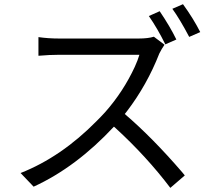

<svg xmlns="http://www.w3.org/2000/svg" viewBox="-20 -869 1040 934"><path d="M837.9 -676.8 784.2 -653.3Q746.1 -730.5 704.1 -791L756.8 -814.5Q807.6 -739.3 837.9 -676.8ZM728.5 -690.4 780.3 -651.4Q766.6 -631.8 754.9 -608.4Q695.3 -456.1 597.7 -328.1Q591.8 -320.3 586.9 -314.5Q721.7 -199.2 866.2 -31.2Q873 -22.5 878.9 -15.6L808.6 44.9Q692.4 -108.4 542 -246.1Q538.1 -250 534.2 -252.9Q350.6 -55.7 143.6 39.1L80.1 -27.3Q278.3 -105.5 450.2 -280.3Q472.7 -302.7 492.2 -324.2Q580.1 -423.8 635.7 -543.9Q650.4 -576.2 658.2 -602.5H267.6Q221.7 -602.5 167 -597.7V-688.5Q214.8 -681.6 267.6 -681.6H654.3Q700.2 -681.6 728.5 -690.4ZM818.4 -826.2 870.1 -848.6Q919.9 -780.3 954.1 -712.9L900.4 -689.5Q854.5 -776.4 818.4 -826.2Z"/></svg>

Font: Taipei Sans TC Beta
Style: Regular
Weight: 400
Designer: JT Foundry
Foundry: JT Foundry
Version: Version 1.000